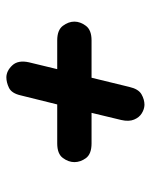

<svg xmlns="http://www.w3.org/2000/svg" viewBox="45 -624 474 604"><g transform="rotate(-90 282.0 -322.0)"><path d="M254 -104.5Q240.5 -105 227.5 -113Q214.5 -121 207.8 -137.2Q201 -153.5 206.5 -177.5L229 -271H133Q100 -271 87 -288.2Q74 -305.5 74 -325Q74 -343.5 87 -361.2Q100 -379 133 -379H255.5L284 -494Q290.5 -522.5 307.8 -530.8Q325 -539 341 -539Q361.5 -538.5 378.5 -520.2Q395.5 -502 388 -468L366.5 -379H457Q489.5 -379 502.8 -361.2Q516 -343.5 516 -325Q516 -306.5 502.8 -288.8Q489.5 -271 457 -271H339.5L310.5 -152Q304 -123.5 287.5 -114Q271 -104.5 254 -104.5Z"/></g></svg>

Font: Edu AU VIC WA NT Pre SemiBold
Style: Regular
Weight: 600
Designer: Tina and Corey Anderson, Eben Sorkin, Mirko Velimirovic
Foundry: Google for Education
Version: Version 1.001